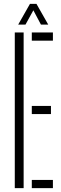

<svg xmlns="http://www.w3.org/2000/svg" viewBox="-20 -967 316 987"><path d="M56 0V-800H101.5V0ZM143.5 -758V-800H252V-758ZM143.5 -380.5V-422.5H242V-380.5ZM143.5 0V-42H252V0ZM73.5 -840.5 134 -947H167.5L228 -840.5H190.5L151.5 -914L111 -840.5Z"/></svg>

Font: Big Shoulders Stencil Display Light
Style: Regular
Weight: 300
Designer: Patric King
Foundry: XO Type Co
Version: Version 1.000